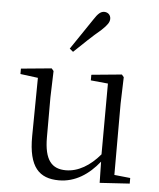

<svg xmlns="http://www.w3.org/2000/svg" viewBox="-56 -858 761 921"><g transform="rotate(5 324.0 -398.0)"><path d="M259 -620 276 -606C319 -647 360 -687 402 -722C430 -748 440 -763 440 -779C440 -799 425 -810 409 -810C392 -810 379 -799 359 -768C327 -719 292 -670 259 -620ZM458 9 602 0V-27L525 -35V-379L529 -506L519 -518L373 -504V-477L456 -469L455 -128C407 -71 350 -37 291 -37C224 -37 187 -76 187 -187V-379L191 -506L181 -518L34 -504V-478L119 -467L116 -185C115 -37 167 14 262 14C340 14 405 -29 456 -93Z"/></g></svg>

Font: Noto Serif KR Light
Style: Regular
Weight: 300
Designer: Ryoko NISHIZUKA 西塚涼子 (kana & ideographs); Frank Grießhammer (Latin, Greek & Cyrillic); Wenlong ZHANG 张文龙 (bopomofo); San
Foundry: Adobe
Version: Version 2.001;hotconv 1.1.0;makeotfexe 2.6.0